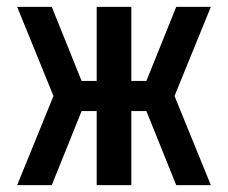

<svg xmlns="http://www.w3.org/2000/svg" viewBox="-20 -540 665 560"><path d="M30 0 136 -260 30 -520H131L218 -304H262V-520H363V-304H407L494 -520H595L489 -260L595 0H494L407 -216H363V0H262V-216H218L131 0Z"/></svg>

Font: Zed Sans Semibold
Style: Regular
Weight: 600
Designer: Belleve Invis
Foundry: Belleve Invis
Version: Version 1.0.0; ttfautohint (v1.8.4)